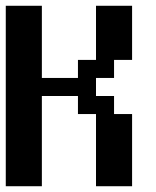

<svg xmlns="http://www.w3.org/2000/svg" viewBox="-20 -645 540 665"><path d="M0 -625H125V-375H250V-437.5H312.5V-625H437.5V-437.5H375V-375H312.5V-312.5H375V-250H437.5V0H312.5V-250H250V-312.5H125V0H0Z"/></svg>

Font: NeoDunggeunmo Pro
Style: Regular
Weight: 400
Version: Version 1.020